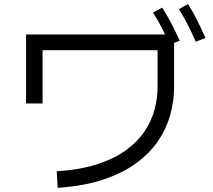

<svg xmlns="http://www.w3.org/2000/svg" viewBox="-20 -870 1040 938"><path d="M261.6 47.6 257.2 -33.1Q372.1 -40.7 455.6 -67.9Q539 -95.2 595.6 -136.4Q652.2 -177.7 686.2 -228.5Q720.3 -279.2 735.1 -334.6Q749.8 -389.9 749.8 -444.8V-624.9H188V-364.6H107.3V-701.7H830.5V-444.8Q830.5 -377.2 812.1 -310.1Q793.8 -242.9 753.1 -182.4Q712.3 -122 645.9 -73.2Q579.4 -24.3 484.4 7.3Q389.4 38.9 261.6 47.6ZM809.2 -652Q789.8 -696.7 769.9 -735Q750.1 -773.3 727.6 -808.4L772.7 -832.8Q797.2 -793.7 818.5 -752.7Q839.8 -711.7 857.7 -670.9ZM936.2 -666.1Q916.6 -711.7 896.4 -750.9Q876.2 -790 854.1 -825.3L898.5 -850.1Q923.9 -809.9 944.7 -768Q965.4 -726 983.9 -684.6Z"/></svg>

Font: Murecho Thin
Style: Regular
Weight: 100
Designer: Neil Summerour
Foundry: Positype
Version: Version 1.010